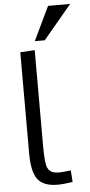

<svg xmlns="http://www.w3.org/2000/svg" viewBox="-64 -1024 500 1070"><g transform="rotate(-5 185.5 -489.0)"><path d="M70.8 0ZM156.7 -798.3 247.6 -987.8H371.1L212.4 -798.3ZM213.9 9.8Q135.7 9.8 103.3 -32.2Q70.8 -74.2 70.8 -178.2V-743.7L151.9 -748.5V-210.4Q152.3 -113.3 164.1 -89.4Q175.8 -65.4 200.2 -60.5Q212.9 -57.6 230.5 -57.6Q248 -57.6 293.9 -63.5L298.3 1.5Q248 9.8 213.9 9.8Z"/></g></svg>

Font: Oxygen
Style: Normal
Weight: 400
Designer: Vernon Adams
Foundry: Vernon Adams
Version: Version Release 0.2.2 webfont; ttfautohint (v0.8.52-bc40) -l